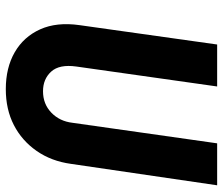

<svg xmlns="http://www.w3.org/2000/svg" viewBox="-72 -668 750 645"><g transform="rotate(90 302.5 -345.0)"><path d="M279 10Q207 10 155 -20Q103 -50 78 -105.5Q53 -161 64 -238L129 -700H270L203 -227Q195 -170 220 -142.5Q245 -115 286 -115Q329 -115 358 -143Q387 -171 392 -214L461 -700H602L530 -209Q521 -143 486.5 -93.5Q452 -44 399.5 -17Q347 10 279 10Z"/></g></svg>

Font: Finlandica SemiBold
Style: Italic
Weight: 600
Italic angle: -8°
Designer: Niklas Ekholm, Juho Hiilivirta, Jaakko Suomalainen
Foundry: Helsinki Type Studio
Version: Version 1.063